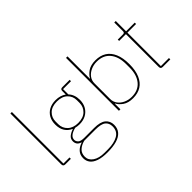

<svg xmlns="http://www.w3.org/2000/svg" viewBox="-123 -1213 1899 1899"><g transform="rotate(-45 826.5 -264.0)"><path d="M211 0H134Q119 0 112 -7Q105 -14 105 -29V-740H126V-19H211Z M752 65Q752 115 724 148Q696 181 642.5 196.5Q589 212 513 212Q439 212 392 195.5Q345 179 323 150Q301 121 301 82Q301 37 327.5 7Q354 -23 400 -38V-41Q372 -49 359.5 -66.5Q347 -84 347 -108Q347 -143 373 -163.5Q399 -184 432 -194V-197Q389 -216 365 -254Q341 -292 341 -349Q341 -400 362 -438Q383 -476 422 -497Q461 -518 514 -518Q548 -518 575.5 -509.5Q603 -501 625 -485V-534Q625 -548 631.5 -554.5Q638 -561 652 -561H755V-542H644V-468Q665 -446 676 -416Q687 -386 687 -349Q687 -298 665 -260Q643 -222 604.5 -201Q566 -180 514 -180Q499 -180 486 -182Q473 -184 458 -187Q413 -175 390 -156Q367 -137 367 -109Q367 -88 384.5 -70.5Q402 -53 454 -53H589Q675 -53 713.5 -21Q752 11 752 65ZM730 65Q730 19 698.5 -7Q667 -33 586 -33H431Q384 -21 353.5 7Q323 35 323 83Q323 132 368 162.5Q413 193 489 193H538Q623 193 676.5 162.5Q730 132 730 65ZM514 -199Q585 -199 624 -237Q663 -275 663 -330V-368Q663 -424 624 -461.5Q585 -499 514 -499Q443 -499 404 -461.5Q365 -424 365 -368V-330Q365 -275 404.5 -237Q444 -199 514 -199Z M883 0V-740H904V-428H907Q923 -461 963.5 -489.5Q1004 -518 1071 -518Q1138 -518 1185 -488.5Q1232 -459 1257.5 -400Q1283 -341 1283 -253Q1283 -165 1257.5 -106Q1232 -47 1185 -17.5Q1138 12 1071 12Q1004 12 963.5 -16.5Q923 -45 907 -78H904V0ZM1071 -7Q1162 -7 1211 -66.5Q1260 -126 1260 -229V-277Q1260 -380 1211 -439.5Q1162 -499 1071 -499Q1027 -499 989 -482Q951 -465 927.5 -434.5Q904 -404 904 -363V-143Q904 -103 927.5 -72Q951 -41 989 -24Q1027 -7 1071 -7Z M1602 0H1497Q1482 0 1475 -7Q1468 -14 1468 -29V-487H1373V-506H1445Q1459 -506 1463.5 -512Q1468 -518 1468 -531V-650H1489V-506H1610V-487H1489V-19H1602Z"/></g></svg>

Font: IBM Plex Sans Thin
Style: Regular
Weight: 250
Designer: Mike Abbink, Paul van der Laan, Pieter van Rosmalen
Foundry: Bold Monday
Version: Version 3.201